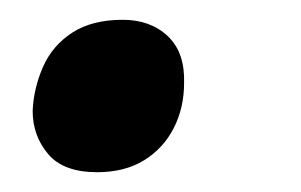

<svg xmlns="http://www.w3.org/2000/svg" viewBox="-20 -161 304 194"><path d="M78 13Q44 13 28.5 -5.5Q13 -24 13 -49Q14 -72 23.5 -93.5Q33 -115 53 -128Q73 -141 104 -141Q132 -141 149.5 -124.5Q167 -108 166 -77Q166 -52 155.5 -31.5Q145 -11 125.5 1Q106 13 78 13Z"/></svg>

Font: Noto Sans Display SemiBold
Style: Italic
Weight: 600
Italic angle: -12°
Designer: Monotype Design Team
Foundry: Monotype Imaging Inc.
Version: Version 2.003